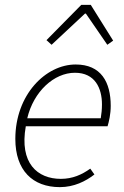

<svg xmlns="http://www.w3.org/2000/svg" viewBox="-20 -757 511 789"><path d="M226 12C284 12 332 -12 368 -40L351 -64C316 -39 278 -22 230 -22C134 -22 59 -86 86 -238H422C428 -258 435 -288 435 -322C435 -420 395 -492 291 -492C168 -492 43 -368 43 -186C43 -57 114 12 226 12ZM92 -271C118 -381 202 -458 288 -458C371 -458 399 -394 399 -328C399 -307 397 -290 394 -271ZM192 -573 329 -701H333L421 -573L445 -590L353 -737H314L171 -592Z"/></svg>

Font: Source Sans Pro Light
Style: Italic
Weight: 300
Italic angle: -11°
Designer: Paul D. Hunt
Foundry: Adobe Systems Incorporated
Version: Version 3.006;hotconv 1.0.111;makeotfexe 2.5.65597